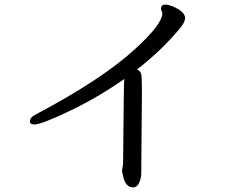

<svg xmlns="http://www.w3.org/2000/svg" viewBox="-20 -751 1040 836"><path d="M559 65Q527 65 516 16L511 -7L516 -37Q519 -407 521 -407Q407 -327 283.5 -268Q160 -209 130 -209Q110 -209 110 -223Q110 -241 142 -256Q427 -407 572 -541Q682 -642 687 -690Q687 -697 684 -702Q681 -707 681 -714Q681 -731 701 -731Q710 -731 730 -724Q786 -701 786 -672Q786 -657 767 -632Q685 -532 577 -449Q591 -441 594.5 -429.5Q598 -418 598 -354L595 4Q595 22 588 40Q579 65 559 65Z"/></svg>

Font: LXGW WenKai Medium
Style: Regular
Weight: 500
Designer: LXGW / Fontworks Inc.
Foundry: LXGW / Fontworks Inc.
Version: Version 1.501; October 10, 2024